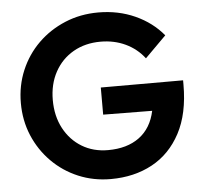

<svg xmlns="http://www.w3.org/2000/svg" viewBox="-52 -768 881 832"><g transform="rotate(-5 389.0 -352.0)"><path d="M397 10Q322 10 256.5 -17.5Q191 -45 141.5 -95Q92 -145 64.5 -210.5Q37 -276 37 -352Q37 -428 65 -494Q93 -560 143 -609Q193 -658 260 -686Q327 -714 405 -714Q492 -714 565 -681Q638 -648 686 -590L594 -498Q561 -541 512 -564Q463 -587 404 -587Q337 -587 285.5 -557.5Q234 -528 205 -475Q176 -422 176 -353Q176 -283 204.5 -229.5Q233 -176 282.5 -146Q332 -116 396 -116Q479 -116 532 -155Q585 -194 601 -269L388 -271V-389H746V-370Q746 -244 701 -159.5Q656 -75 577.5 -32.5Q499 10 397 10Z"/></g></svg>

Font: Outfit Semi Bold
Style: Regular
Weight: 600
Designer: Rodrigo Fuenzalida
Foundry: fragTYPE
Version: Version 1.000